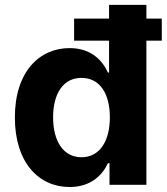

<svg xmlns="http://www.w3.org/2000/svg" viewBox="-20 -747 675 776"><path d="M261.4 8.9C349.4 8.9 395.2 -41.9 416.2 -87.4H422.6V0H571.7V-582.7H633.9V-671.9H571.7V-727.3H420.8V-671.9H279.5V-582.7H420.8V-453.8H416.2C396 -498.2 352.3 -552.6 261 -552.6C141.3 -552.6 40.1 -459.5 40.1 -272C40.1 -89.5 137.1 8.9 261.4 8.9ZM194.6 -272.7C194.6 -367.2 234.4 -432.2 309.3 -432.2C382.8 -432.2 424 -370 424 -272.7C424 -175.4 382.1 -111.5 309.3 -111.5C235.1 -111.5 194.6 -177.6 194.6 -272.7Z"/></svg>

Font: Magic Ui Pro
Style: Bold
Weight: 700
Designer: Stefan Endress, Andreas Faust
Version: Version 1.000;FEAKit 1.0